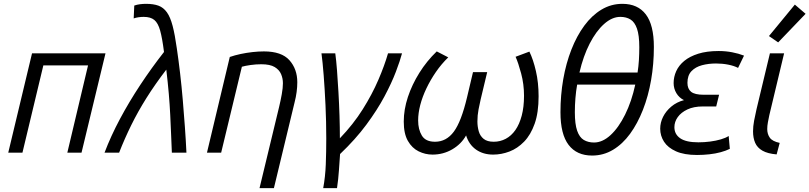

<svg xmlns="http://www.w3.org/2000/svg" viewBox="-20 -796 4220 1001"><path d="M23 0 147 -518H530L405 0H331L439 -455H206L97 0Z M525 0Q558 -87 605.5 -176Q653 -265 711.5 -353.5Q770 -442 835 -525Q826 -597 815 -636.5Q804 -676 784.5 -692Q765 -708 729 -708Q716 -708 702 -706Q688 -704 677 -700L680 -767Q694 -772 710 -774Q726 -776 741 -776Q780 -776 806 -766.5Q832 -757 850 -732Q868 -707 880 -661Q892 -615 902 -543Q911 -482 919 -413.5Q927 -345 933 -274Q939 -203 944 -133.5Q949 -64 952 0H876Q874 -48 872 -96.5Q870 -145 867.5 -197Q865 -249 860 -307.5Q855 -366 847 -433Q788 -356 743.5 -285Q699 -214 664.5 -144Q630 -74 601 0Z M1333 185 1435 -238Q1443 -271 1449 -304.5Q1455 -338 1455 -362Q1455 -387 1445.5 -409.5Q1436 -432 1412 -446.5Q1388 -461 1342 -461Q1314 -461 1286 -457Q1258 -453 1241 -448L1133 0H1059L1178 -499Q1204 -508 1234.5 -514.5Q1265 -521 1296.5 -524.5Q1328 -528 1356 -528Q1448 -528 1489 -482Q1530 -436 1530 -367Q1530 -343 1526.5 -316.5Q1523 -290 1516 -263L1408 185Z M1665 185Q1676 126 1678.5 61Q1681 -4 1681 -74Q1681 -162 1677 -247.5Q1673 -333 1667.5 -403.5Q1662 -474 1656 -518H1728Q1733 -482 1737 -429.5Q1741 -377 1744.5 -316Q1748 -255 1750 -193Q1752 -131 1752 -75Q1822 -148 1871 -226Q1920 -304 1952.5 -379.5Q1985 -455 2003 -518H2076Q2066 -480 2044 -422Q2022 -364 1984.5 -293.5Q1947 -223 1890 -146Q1833 -69 1753 7Q1750 47 1747 92.5Q1744 138 1737 185Z M2235 10Q2197 10 2162.5 -7Q2128 -24 2106.5 -61.5Q2085 -99 2085 -162Q2085 -225 2106.5 -290Q2128 -355 2166.5 -416.5Q2205 -478 2257 -528L2317 -497Q2281 -462 2252.5 -420.5Q2224 -379 2203 -335Q2182 -291 2171 -248.5Q2160 -206 2160 -168Q2160 -121 2179.5 -89Q2199 -57 2248 -57Q2307 -57 2346 -109.5Q2385 -162 2415 -289L2446 -420H2520L2486 -278Q2481 -257 2475 -226Q2469 -195 2469 -163Q2469 -136 2476 -111.5Q2483 -87 2501.5 -72Q2520 -57 2554 -57Q2588 -57 2617 -72.5Q2646 -88 2667 -118Q2688 -148 2700 -193Q2712 -238 2712 -297Q2712 -357 2697 -413Q2682 -469 2668 -500L2740 -527Q2760 -486 2774 -425.5Q2788 -365 2788 -294Q2788 -209 2767.5 -151Q2747 -93 2712.5 -57.5Q2678 -22 2636 -6Q2594 10 2551 10Q2499 10 2462 -16Q2425 -42 2410 -90Q2385 -45 2338 -17.5Q2291 10 2235 10Z M3067 15Q2987 15 2944.5 -40.5Q2902 -96 2902 -211Q2902 -300 2916.5 -383Q2931 -466 2959 -537.5Q2987 -609 3026.5 -662.5Q3066 -716 3116 -746Q3166 -776 3225 -776Q3305 -776 3347 -721Q3389 -666 3389 -551Q3389 -462 3374.5 -378.5Q3360 -295 3332 -223.5Q3304 -152 3265 -98.5Q3226 -45 3176 -15Q3126 15 3067 15ZM3077 -53Q3121 -53 3163 -91.5Q3205 -130 3239 -198.5Q3273 -267 3292 -355H2989Q2983 -321 2980 -284.5Q2977 -248 2977 -211Q2977 -149 2989 -114.5Q3001 -80 3023.5 -66.5Q3046 -53 3077 -53ZM3001 -418H3304Q3309 -450 3311 -483Q3313 -516 3313 -550Q3313 -612 3301 -646.5Q3289 -681 3267 -694.5Q3245 -708 3214 -708Q3171 -708 3129.5 -671Q3088 -634 3054.5 -569Q3021 -504 3001 -418Z M3614 12Q3547 12 3504.5 -7Q3462 -26 3442 -57Q3422 -88 3422 -125Q3422 -157 3437 -187Q3452 -217 3480 -240.5Q3508 -264 3546 -274Q3521 -286 3506.5 -310Q3492 -334 3492 -363Q3492 -395 3505.5 -425Q3519 -455 3547.5 -478.5Q3576 -502 3620.5 -516Q3665 -530 3727 -530Q3763 -530 3797 -523.5Q3831 -517 3859 -506L3828 -442Q3807 -453 3776.5 -459Q3746 -465 3713 -465Q3674 -465 3640 -456Q3606 -447 3585 -425Q3564 -403 3564 -364Q3564 -333 3583 -317.5Q3602 -302 3649 -302H3729L3714 -241H3644Q3597 -241 3564 -225.5Q3531 -210 3513.5 -185.5Q3496 -161 3496 -133Q3496 -96 3526.5 -75Q3557 -54 3621 -54Q3652 -54 3682.5 -58Q3713 -62 3738.5 -69.5Q3764 -77 3779 -87L3785 -20Q3765 -10 3737.5 -2.5Q3710 5 3678 8.5Q3646 12 3614 12Z M4029 9Q3982 5 3955 -10.5Q3928 -26 3917 -51.5Q3906 -77 3906 -111Q3906 -137 3911.5 -166.5Q3917 -196 3924 -226L3994 -518H4068L3991 -196Q3987 -177 3983.5 -158.5Q3980 -140 3980 -123Q3980 -97 3993.5 -78Q4007 -59 4045 -51ZM4037 -575 3989 -608 4124 -772 4180 -724Z"/></svg>

Font: Ubuntu Sans
Style: Italic
Weight: 400
Italic angle: -13.5°
Designer: Dalton Maag Ltd
Foundry: Dalton Maag Ltd
Version: Version 1.006